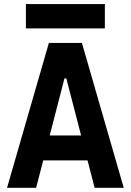

<svg xmlns="http://www.w3.org/2000/svg" viewBox="-20 -899 626 919"><path d="M13.7 0 213.9 -693.4H372.1L572.3 0H433.1L398.9 -131.3H187L152.8 0ZM217.8 -250.5H368.2L297.4 -523.9H288.6ZM104 -763.2V-879.4H481.9V-763.2Z"/></svg>

Font: Cascadia Mono
Style: Bold
Weight: 700
Monospace: yes
Designer: Aaron Bell
Foundry: Saja Typeworks
Version: Version 2404.023; ttfautohint (v1.8.4)